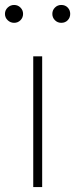

<svg xmlns="http://www.w3.org/2000/svg" viewBox="-29 -754 303 774"><path d="M105 0V-527H141V0ZM53.5 -672.5Q43 -662 28 -662Q13 -662 2 -672.5Q-9 -683 -9 -698Q-9 -713 2 -723.5Q13 -734 28 -734Q43 -734 53.5 -723.5Q64 -713 64 -698Q64 -683 53.5 -672.5ZM218 -662Q203 -662 192.5 -672.5Q182 -683 182 -698Q182 -713 192.5 -723.5Q203 -734 218 -734Q234 -734 244 -723.5Q254 -713 254 -698Q254 -683 244 -672.5Q234 -662 218 -662Z"/></svg>

Font: Noto Sans Korean Thin
Style: Regular
Weight: 250
Designer: Ryoko NISHIZUKA  (kana & ideographs); Paul D. Hunt (Latin, Greek & Cyrillic); Wenlong ZHANG  (bopomofo); Sandoll Communi
Foundry: Adobe Systems Incorporated
Version: Version 1.0001;PS 1;hotconv 1.0.78;makeotf.lib2.5.61930